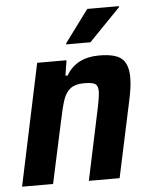

<svg xmlns="http://www.w3.org/2000/svg" viewBox="-52 -759 629 802"><g transform="rotate(-5 262.5 -358.0)"><path d="M116 -510H239L229 -446H238Q280 -518 376 -518Q445 -518 471.5 -494Q498 -470 498 -415Q498 -375 484 -313L417 0H288L347 -278Q361 -341 362 -368Q362 -393 349.5 -400.5Q337 -408 304 -408Q267 -408 247 -393Q227 -378 216.5 -348Q206 -318 193 -254L138 0H8ZM243 -576 244 -581 344 -716H477L476 -711L345 -576Z"/></g></svg>

Font: Saira Semi Condensed SemiBold
Style: Italic
Weight: 600
Width: 4
Italic angle: -12°
Designer: Hector Gatti with collaboration of the Omnibus-Type team
Foundry: Omnibus-Type
Version: Version 1.001; ttfautohint (v1.8)